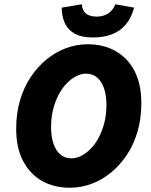

<svg xmlns="http://www.w3.org/2000/svg" viewBox="-20 -870 710 902"><path d="M308 12Q233 12 176.5 -20.5Q120 -53 88 -114.5Q56 -176 56 -264Q56 -337 74 -398.5Q92 -460 124.5 -508.5Q157 -557 199.5 -591.5Q242 -626 291 -644Q340 -662 392 -662Q467 -662 524 -629.5Q581 -597 612.5 -535.5Q644 -474 644 -386Q644 -313 626 -251.5Q608 -190 575.5 -141.5Q543 -93 500.5 -58.5Q458 -24 409 -6Q360 12 308 12ZM316 -126Q338 -126 361 -137.5Q384 -149 405.5 -170.5Q427 -192 443.5 -223Q460 -254 470 -292.5Q480 -331 480 -376Q480 -423 468.5 -456Q457 -489 435.5 -506.5Q414 -524 384 -524Q362 -524 339 -512.5Q316 -501 294.5 -479.5Q273 -458 256.5 -427Q240 -396 230 -357.5Q220 -319 220 -274Q220 -227 231.5 -194Q243 -161 264.5 -143.5Q286 -126 316 -126ZM416 -694Q362 -694 330 -712.5Q298 -731 284 -762.5Q270 -794 270 -834L364 -850Q367 -819 385 -805.5Q403 -792 434 -792Q464 -792 487 -806Q510 -820 522 -850L610 -834Q597 -786 571 -755Q545 -724 506 -709Q467 -694 416 -694Z"/></svg>

Font: Source Sans 3 Black
Style: Italic
Weight: 900
Italic angle: -11°
Designer: Paul D. Hunt
Foundry: Adobe
Version: Version 3.052;hotconv 1.1.0;makeotfexe 2.6.0